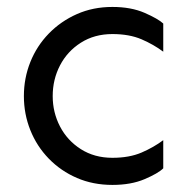

<svg xmlns="http://www.w3.org/2000/svg" viewBox="-20 -518 539 553"><path d="M303.7 14.6Q248 14.6 201.7 -5.4Q155.3 -25.4 120.6 -61Q85.9 -96.7 67.4 -143.1Q48.8 -189.5 48.8 -241.2Q48.8 -293 67.4 -339.4Q85.9 -385.7 120.6 -421.4Q155.3 -457 201.7 -477.5Q248 -498 303.7 -498Q357.4 -498 396.5 -481Q435.5 -463.9 450.2 -450.2V-369.1Q422.9 -389.6 387.7 -404.8Q352.5 -419.9 303.7 -419.9Q252 -419.9 212.9 -395Q173.8 -370.1 152.8 -329.6Q131.8 -289.1 131.8 -241.2Q131.8 -194.3 152.8 -153.8Q173.8 -113.3 212.9 -88.4Q252 -63.5 303.7 -63.5Q352.5 -63.5 387.7 -78.6Q422.9 -93.8 450.2 -114.3V-33.2Q435.5 -18.6 396.5 -2Q357.4 14.6 303.7 14.6Z"/></svg>

Font: Sen
Style: Regular
Weight: 400
Designer: Kosal Sen, Philatype
Foundry: Philatype
Version: Version 2.000;gftools[0.9.31]